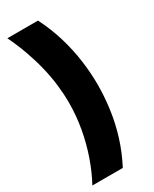

<svg xmlns="http://www.w3.org/2000/svg" viewBox="-212 -767 751 934"><g transform="rotate(-30 163.5 -299.5)"><path d="M10 -713H182Q217 -644 238 -573.5Q259 -503 268.5 -433.5Q278 -364 278 -299Q278 -232 268.5 -162Q259 -92 237.5 -22.5Q216 47 181 114H10Q41 57 64 -9Q87 -75 100 -147Q113 -219 113 -293Q113 -340 107 -391.5Q101 -443 88 -496.5Q75 -550 55.5 -604.5Q36 -659 10 -713Z"/></g></svg>

Font: Bricolage Grotesque 48pt Condensed ExtraBold ExtraBold
Style: Regular
Weight: 800
Version: Version 1.000;gftools[0.9.30]